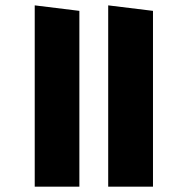

<svg xmlns="http://www.w3.org/2000/svg" viewBox="-20 -696 700 716"><path d="M550.5 -655.5 383.5 -676V0H550.5ZM276 -655.5 109.5 -676V0H276Z"/></svg>

Font: Anek Devanagari ExtraBold
Style: Regular
Weight: 800
Designer: Kailash Malviya (Devanagari) & Yesha Goshar (Latin)
Foundry: Ek Type
Version: Version 1.003